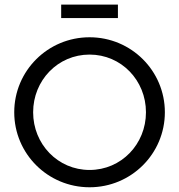

<svg xmlns="http://www.w3.org/2000/svg" viewBox="-20 -799 776 832"><path d="M245.1 -720.8H491V-779.2H245.1ZM368.1 12.5C548.6 12.5 694.4 -132.6 694.4 -312.5C694.4 -492.4 548.6 -637.5 368.1 -637.5C187.5 -637.5 41.7 -492.4 41.7 -312.5C41.7 -132.6 187.5 12.5 368.1 12.5ZM368.1 -62.5C230.6 -62.5 123.6 -174.3 123.6 -312.5C123.6 -450.7 230.6 -562.5 368.1 -562.5C505.6 -562.5 612.5 -450.7 612.5 -312.5C612.5 -174.3 505.6 -62.5 368.1 -62.5Z"/></svg>

Font: Afacad
Style: Regular
Weight: 400
Designer: Kristian Moeller
Foundry: Dicotype
Version: Version 1.000